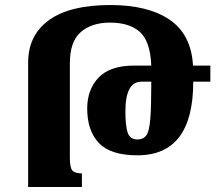

<svg xmlns="http://www.w3.org/2000/svg" viewBox="-20 -744 862 764"><path d="M306 -54Q279 -54 268.5 -65Q258 -76 258 -115V-493Q258 -578 301 -616Q344 -654 418 -654Q495 -654 536.5 -617Q578 -580 582 -483H514Q418 -483 372.5 -435.5Q327 -388 327 -312Q327 -224 373.5 -175Q420 -126 527 -126Q749 -126 749 -419H817V-483H748Q741 -607 655 -665.5Q569 -724 419 -724Q258 -724 175 -664Q92 -604 92 -495V0H306ZM543 -419H582Q582 -319 578 -270Q574 -221 562 -205Q550 -189 527 -189Q498 -189 488.5 -215Q479 -241 479 -301Q479 -419 543 -419Z"/></svg>

Font: Noto Serif Armenian SemiCondensed Extra
Style: Regular
Weight: 800
Width: 4
Designer: Monotype Design Team
Foundry: Monotype Imaging Inc.
Version: Version 1.901